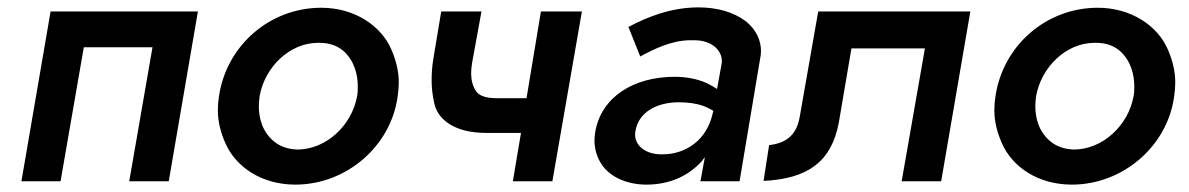

<svg xmlns="http://www.w3.org/2000/svg" viewBox="-20 -491 3219 520"><path d="M516 -460H117L38 0H144L207 -363H393L330 0H437Z M573 -230C571 -217 570 -205 570 -193C570 -163 577 -133 591 -102C619 -39 688 9 780 9C918 9 1039 -95 1057 -230C1059 -243 1060 -256 1060 -268C1060 -297 1053 -328 1039 -359C1012 -420 942 -470 850 -470C710 -470 593 -367 573 -230ZM683 -230C697 -310 765 -375 841 -375C842 -375 844 -375 845 -375C871 -375 892 -368 909 -354C941 -326 949 -287 949 -257C949 -248 949 -239 947 -230C933 -152 864 -86 785 -86C760 -87 739 -94 722 -108C689 -135 681 -174 681 -203C681 -212 682 -221 683 -230Z M1297 -131H1391L1369 0H1476L1556 -460H1445L1406 -225H1326C1295 -225 1276 -232 1268 -246C1260 -259 1256 -275 1256 -292C1256 -301 1257 -312 1259 -323L1284 -460H1175L1153 -328C1150 -308 1149 -290 1149 -273C1149 -255 1151 -234 1156 -212C1165 -168 1210 -131 1297 -131Z M1714 -338C1749 -357 1798 -382 1850 -382C1853 -382 1857 -382 1860 -382C1910 -382 1935 -353 1935 -326C1935 -323 1935 -320 1934 -316L1922 -250C1913 -256 1904 -261 1894 -266C1869 -277 1840 -283 1807 -283C1697 -283 1608 -229 1592 -133C1591 -125 1590 -118 1590 -111C1590 -91 1595 -71 1605 -53C1625 -16 1672 9 1731 9C1794 9 1846 -15 1882 -56C1884 -59 1886 -62 1889 -65L1877 0H1983L2038 -328C2040 -337 2041 -345 2041 -353C2041 -379 2030 -410 1999 -434C1967 -458 1923 -471 1872 -471C1797 -471 1733 -445 1682 -418ZM1701 -136C1709 -187 1759 -214 1818 -214C1843 -214 1866 -211 1885 -204C1894 -201 1903 -196 1912 -191L1910 -183C1894 -112 1838 -73 1774 -73C1772 -73 1771 -73 1769 -73C1728 -74 1700 -96 1700 -127C1700 -130 1701 -133 1701 -136Z M2608 -460H2196L2146 -175C2137 -122 2106 -103 2063 -98L2048 -1C2167 -7 2232 -52 2252 -160L2286 -360H2485L2422 0H2529Z M2676 -230C2674 -217 2673 -205 2673 -193C2673 -163 2680 -133 2694 -102C2722 -39 2791 9 2883 9C3021 9 3142 -95 3160 -230C3162 -243 3163 -256 3163 -268C3163 -297 3156 -328 3142 -359C3115 -420 3045 -470 2953 -470C2813 -470 2696 -367 2676 -230ZM2786 -230C2800 -310 2868 -375 2944 -375C2945 -375 2947 -375 2948 -375C2974 -375 2995 -368 3012 -354C3044 -326 3052 -287 3052 -257C3052 -248 3052 -239 3050 -230C3036 -152 2967 -86 2888 -86C2863 -87 2842 -94 2825 -108C2792 -135 2784 -174 2784 -203C2784 -212 2785 -221 2786 -230Z"/></svg>

Font: Jost Medium
Style: Italic
Weight: 500
Italic angle: -5°
Version: Version 3.710